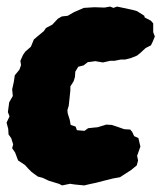

<svg xmlns="http://www.w3.org/2000/svg" viewBox="-20 -540 491 584"><path d="M169 24 159 19 129 10 110 1 95 -3 76 -17 66 -27 56 -38 35 -52 26 -76 17 -89 20 -101 14 -120 6 -131 5 -148 0 -167 9 -186 4 -199 8 -229 19 -248 17 -268 22 -291 25 -311 39 -328 44 -342 42 -355 50 -373 57 -383 74 -398 83 -420 96 -431 113 -445 120 -455 139 -465 156 -483 168 -490 186 -492 205 -503 235 -516 267 -518 298 -517 315 -520 325 -516 336 -520 355 -516 383 -510 397 -506 419 -492 420 -487 439 -477 446 -469V-442L451 -429L444 -412L439 -402L423 -394L408 -380L397 -371L377 -363L361 -359H348L328 -355H315L293 -350L270 -354L256 -352L247 -351L234 -341L218 -337L209 -322L208 -306L204 -293L194 -277V-265L191 -236L189 -218L185 -205L186 -195L192 -176L195 -160L210 -155L214 -144L237 -142L248 -150L266 -152L277 -153L303 -161L320 -160L338 -154L358 -147L376 -146L382 -139L388 -126L401 -120L407 -94L397 -66L400 -52L396 -37L379 -23L345 -1L323 3L295 10L272 16L253 20L236 24L206 21L193 19Z"/></svg>

Font: Winky Rough ExtraBold
Style: Italic
Weight: 800
Italic angle: -8.97852°
Designer: Simon Atzbach
Foundry: typofactur
Version: Version 1.206; ttfautohint (v1.8.4.7-5d5b)